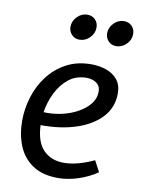

<svg xmlns="http://www.w3.org/2000/svg" viewBox="-83 -771 620 841"><g transform="rotate(10 227.0 -350.5)"><path d="M292 -503Q327 -503 358 -492.5Q389 -482 408.5 -458.5Q428 -435 428 -397Q428 -335 387.5 -291Q347 -247 277 -224Q207 -201 119 -202Q122 -127 156.5 -92Q191 -57 247 -57Q306 -57 381 -92L407 -43Q371 -18 324.5 -2.5Q278 13 234 13Q164 13 120 -17Q76 -47 56 -97Q36 -147 36 -207Q36 -260 52 -312.5Q68 -365 100.5 -408Q133 -451 181 -477Q229 -503 292 -503ZM282 -441Q236 -441 203 -415Q170 -389 149.5 -347.5Q129 -306 122 -260Q161 -258 200.5 -266.5Q240 -275 272.5 -293Q305 -311 324.5 -335.5Q344 -360 344 -390Q344 -416 325.5 -428.5Q307 -441 282 -441ZM286 -665Q286 -639 266.5 -619.5Q247 -600 221 -600Q200 -600 186.5 -614.5Q173 -629 173 -649Q173 -675 192.5 -694.5Q212 -714 237 -714Q259 -714 272.5 -700Q286 -686 286 -665ZM449 -665Q449 -639 429.5 -619.5Q410 -600 384 -600Q363 -600 349.5 -614.5Q336 -629 336 -649Q336 -675 355.5 -694.5Q375 -714 400 -714Q422 -714 435.5 -700Q449 -686 449 -665Z"/></g></svg>

Font: Rosario Light
Style: Italic
Weight: 300
Italic angle: -8.05°
Designer: Hector Gatti
Foundry: Omnibus Type
Version: Version 1.101; ttfautohint (v1.8.1.43-b0c9)